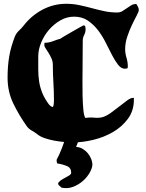

<svg xmlns="http://www.w3.org/2000/svg" viewBox="-20 -735 769 1014"><path d="M330 -715Q365 -715 398.5 -708Q432 -701 465 -692Q498 -683 531 -676Q564 -669 599 -669Q614 -669 626 -676Q638 -683 649.5 -691.5Q661 -700 673 -707Q685 -714 700 -714Q705 -706 709 -698.5Q713 -691 713 -682Q713 -673 701.5 -652Q690 -631 676.5 -602.5Q663 -574 652 -541Q641 -508 641 -476Q641 -453 648 -430Q655 -407 655 -384L654 -375Q646 -372 640 -372Q620 -372 604 -392.5Q588 -413 572 -443.5Q556 -474 538.5 -509.5Q521 -545 497.5 -575.5Q474 -606 443.5 -626.5Q413 -647 371 -647Q333 -647 299 -627.5Q265 -608 239 -578Q213 -548 197.5 -510.5Q182 -473 182 -437Q182 -401 182 -368.5Q182 -336 186.5 -305.5Q191 -275 203 -245Q215 -215 238 -184Q243 -178 247.5 -174.5Q252 -171 260 -170Q263 -178 264 -187Q265 -196 265 -204Q265 -252 262 -299Q259 -346 259 -394Q259 -410 252 -426Q245 -442 236.5 -455.5Q228 -469 221 -479.5Q214 -490 214 -496L215 -509Q238 -509 258.5 -517Q279 -525 300 -531Q303 -534 322 -545Q341 -556 362.5 -568.5Q384 -581 402 -591Q420 -601 421 -601Q431 -601 431 -591L432 -581Q432 -564 424.5 -550Q417 -536 417 -520L416 -365Q416 -347 415.5 -309.5Q415 -272 416 -231.5Q417 -191 420 -157Q423 -123 431 -112Q453 -116 478.5 -113.5Q504 -111 524 -117Q543 -123 566 -139.5Q589 -156 611 -173.5Q633 -191 651.5 -204.5Q670 -218 682 -218H687V-208Q687 -150 655.5 -107.5Q624 -65 576.5 -37.5Q529 -10 473 3.5Q417 17 368 17Q348 17 321.5 15Q295 13 268 8Q241 3 217 -5Q193 -13 177 -26Q163 -37 147.5 -45.5Q132 -54 121 -69Q80 -127 50 -189Q20 -251 20 -325Q20 -385 28.5 -436Q37 -487 59 -543Q66 -560 80 -573Q94 -586 105 -600Q146 -653 204.5 -684Q263 -715 330 -715ZM329 -19H405L382 41Q402 42 418 52Q434 62 445 76Q456 90 462 105.5Q468 121 468 133Q468 151 454.5 175.5Q441 200 418.5 220Q396 240 366.5 251.5Q337 263 305 256L295 247Q282 237 290 227.5Q298 218 312.5 210Q327 202 341.5 194Q356 186 356 178Q356 152 334.5 142.5Q313 133 282 128Q279 121 279 111Q279 107 282.5 101.5Q286 96 292 83Q298 70 307.5 46Q317 22 329 -19Z"/></svg>

Font: CAT Altenglisch
Style: Regular
Weight: 400
Designer: Peter Wiegel
Foundry: Peter Wiegel, CAT Fonts
Version: Version 1.000